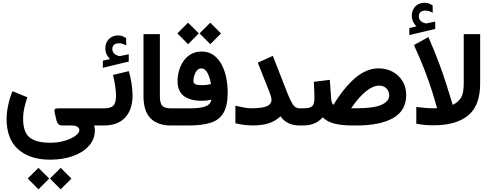

<svg xmlns="http://www.w3.org/2000/svg" viewBox="-20 -930 3631 1423"><path d="M183.1 -209Q169.4 -171.4 160.4 -130.9Q151.4 -90.3 151.4 -48.8Q151.4 49.3 199.5 88.6Q247.6 127.9 351.1 127.9Q411.6 127.9 460.9 113Q510.3 98.1 539.3 76.2Q568.4 54.2 568.4 32.7Q568.4 22.9 556.2 11.5Q543.9 0 507.8 0H444.3Q421.9 0 412.4 -10.3Q402.8 -20.5 398.9 -36.6L386.2 -90.3Q380.9 -112.8 386 -119.9Q391.1 -127 410.2 -127H711.4V0H677.2Q681.6 12.2 682.4 20.8Q683.1 29.3 683.1 36.1Q683.1 101.6 639.6 150.4Q596.2 199.2 521 226.3Q445.8 253.4 351.6 253.4Q200.7 253.4 114.7 176.8Q28.8 100.1 28.8 -49.3Q28.8 -96.7 41.3 -153.6Q53.7 -210.4 72.8 -253.9ZM350.1 393.1 429.7 314 509.3 393.6 429.7 473.1ZM185.5 393.1 265.1 314 344.7 393.1 265.1 473.1Z M962.4 -222.7Q962.4 -118.7 908 -59.3Q853.5 0 750 0H691.4V-127H750Q800.3 -127 820.1 -146.7Q839.8 -166.5 839.8 -221.2Q839.8 -252.4 833 -296.1Q826.2 -339.8 817.9 -374.5L934.6 -402.8Q947.3 -361.3 954.8 -312.7Q962.4 -264.2 962.4 -222.7ZM794.4 -492.2Q779.8 -507.8 770.3 -527.1Q760.7 -546.4 760.7 -572.3Q760.7 -591.3 766.1 -606.4Q771.5 -621.6 780.8 -633.3Q793.9 -649.9 813.5 -658.7Q833 -667.5 853.5 -667.5Q874.5 -667.5 887.7 -662.1Q900.9 -656.7 915 -648.4L915.5 -593.3Q900.9 -601.1 888.2 -605.2Q875.5 -609.4 860.4 -609.4Q851.6 -609.4 841.8 -606.9Q832 -604.5 824.7 -597.7Q812.5 -586.4 812.5 -565.9Q812.5 -550.8 822.8 -537.1Q833 -523.4 856.4 -516.6Q858.9 -516.1 861.3 -515.4Q863.8 -514.6 866.2 -514.6Q868.7 -514.6 870.6 -514.6L934.1 -527.8V-473.6L742.2 -427.7V-480Z M1257.8 0H1245.6Q1149.4 0 1096.4 -52.5Q1043.5 -105 1043.5 -217.3V-676.8H1165V-216.8Q1165 -161.6 1184.3 -144.3Q1203.6 -127 1245.6 -127H1257.8Z M1459 -682.6 1538.6 -761.7 1618.2 -682.1 1538.6 -602.5ZM1294.4 -682.6 1374 -761.7 1453.6 -682.6 1374 -602.5ZM1546.9 -190.9Q1511.7 -183.1 1474.6 -183.1Q1390.6 -183.1 1343.3 -218Q1295.9 -252.9 1295.9 -329.1Q1295.9 -365.7 1306.4 -404.3Q1316.9 -442.9 1338.6 -475.3Q1360.4 -507.8 1394.3 -527.8Q1428.2 -547.9 1474.6 -547.9Q1526.9 -547.9 1563.5 -521.2Q1600.1 -494.6 1623 -450.7Q1646 -406.7 1656.7 -353Q1667.5 -299.3 1667.5 -245.1Q1667.5 -146.5 1636.2 -93.3Q1605 -40 1540.5 -20Q1476.1 0 1377.4 0H1238.3V-127H1382.8Q1462.9 -127 1501 -140.6Q1539.1 -154.3 1546.9 -190.9ZM1543.5 -307.1Q1535.6 -354.5 1518.3 -388.7Q1501 -422.9 1471.7 -422.9Q1452.6 -422.9 1439.7 -407.7Q1426.8 -392.6 1420.2 -371.1Q1413.6 -349.6 1413.6 -331.1Q1413.6 -313 1428 -305.9Q1442.4 -298.8 1480.5 -298.8Q1496.1 -298.8 1512 -301Q1527.8 -303.2 1543.5 -307.1Z M1724.6 -146.5Q1753.9 -139.2 1786.4 -133.3Q1818.8 -127.4 1846.2 -127.4Q1884.3 -127.4 1917.7 -132.3Q1951.2 -137.2 1971.7 -150.9Q1992.2 -164.6 1992.2 -190.4Q1992.2 -202.1 1986.3 -220.9Q1980.5 -239.7 1976.1 -250L1890.6 -465.3L2002 -516.1L2110.8 -237.8Q2130.4 -188 2149.4 -157.5Q2168.5 -127 2200.7 -127H2221.2V0H2200.7Q2106.9 0 2058.6 -67.9Q2023.4 -33.7 1974.4 -17.1Q1925.3 -0.5 1853.5 -0.5Q1813.5 -0.5 1783.4 -5.1Q1753.4 -9.8 1724.6 -16.6Z M2451.2 -152.8Q2531.7 -284.2 2614.7 -353.8Q2697.8 -423.3 2785.2 -423.3Q2844.7 -423.3 2891.4 -397.5Q2938 -371.6 2964.4 -326.9Q2990.7 -282.2 2990.7 -225.6Q2990.2 -109.9 2893.3 -54.9Q2796.4 0 2619.6 0H2594.7Q2512.7 0 2457.5 -14.2Q2402.3 -28.3 2372.1 -60.5Q2344.7 -30.3 2309.3 -15.1Q2273.9 0 2221.2 0H2201.7L2202.1 -127H2221.2Q2260.3 -127 2279.3 -134.5Q2298.3 -142.1 2304.4 -159.9Q2310.5 -177.7 2310.5 -209Q2310.5 -234.9 2308.8 -266.1Q2307.1 -297.4 2305.7 -323.7L2424.3 -338.4L2434.6 -197.3Q2437.5 -163.1 2451.2 -152.8ZM2617.7 -127.4Q2752.4 -127.4 2808.6 -153.8Q2864.7 -180.2 2864.7 -221.2Q2864.7 -253.4 2844.2 -274.4Q2823.7 -295.4 2789.1 -295.4Q2745.6 -295.4 2693.4 -254.2Q2641.1 -212.9 2582.5 -127.4Z M3065.9 -734.4Q3051.3 -750 3041.7 -769.3Q3032.2 -788.6 3032.2 -814.5Q3032.2 -833.5 3037.6 -848.6Q3043 -863.8 3052.2 -875.5Q3065.4 -892.1 3085 -900.9Q3104.5 -909.7 3125 -909.7Q3146 -909.7 3159.2 -904.3Q3172.4 -898.9 3186.5 -890.6L3187 -835.4Q3172.4 -843.3 3159.7 -847.4Q3147 -851.6 3131.8 -851.6Q3123 -851.6 3113.3 -849.1Q3103.5 -846.7 3096.2 -839.8Q3084 -828.6 3084 -808.1Q3084 -793 3094.2 -779.3Q3104.5 -765.6 3127.9 -758.8Q3130.4 -758.3 3132.8 -757.6Q3135.3 -756.8 3137.7 -756.8Q3140.1 -756.8 3142.1 -756.8L3205.6 -770V-715.8L3013.7 -669.9V-722.2ZM3065.4 -137.2Q3096.7 -133.3 3129.9 -130.4Q3163.1 -127.4 3194.3 -127.4Q3207.5 -127.4 3219.2 -127.9Q3203.1 -188 3181.2 -257.1Q3159.2 -326.2 3127.2 -409.7Q3095.2 -493.2 3047.9 -596.2L3155.3 -655.3Q3203.1 -545.4 3235.4 -458Q3267.6 -370.6 3290.8 -296.6Q3314 -222.7 3335.4 -152.8Q3375.5 -171.9 3396.2 -205.1Q3417 -238.3 3417 -311.5V-676.8H3538.6V-311Q3538.6 -148.4 3450.4 -75Q3362.3 -1.5 3192.9 -1.5Q3152.3 -1.5 3122.8 -4.6Q3093.3 -7.8 3065.4 -12.7Z"/></svg>

Font: Vazir FD-UI
Style: Bold-FD-UI
Weight: 700
Designer: Saber Rastikerdar
Foundry: Saber Rastikerdar
Version: Version 30.0.0